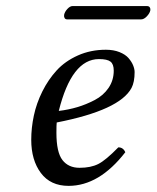

<svg xmlns="http://www.w3.org/2000/svg" viewBox="-20 -603 516 633"><path d="M355 -370.1Q355 -391.6 344.2 -399.9Q333.5 -408.2 306.2 -408.2Q216.3 -408.2 173.8 -237.3Q206.1 -241.2 234.9 -249.8Q263.7 -258.3 292.2 -273.2Q320.8 -288.1 337.9 -313.2Q355 -338.4 355 -370.1ZM167 -199.2Q166 -191.4 166 -165Q166 -101.1 185.8 -75.4Q205.6 -49.8 242.2 -49.8Q279.3 -49.8 304 -62.3Q328.6 -74.7 370.1 -117.2Q386.2 -117.2 393.1 -101.1Q307.1 9.8 206.1 9.8Q146.5 9.8 114.7 -32.7Q83 -75.2 83 -142.1Q83 -181.6 91.6 -221.9Q100.1 -262.2 119.6 -301.5Q139.2 -340.8 167 -371.1Q194.8 -401.4 236.8 -420.2Q278.8 -439 329.1 -439Q354.5 -439 374 -431.2Q393.6 -423.3 403.8 -411.4Q414.1 -399.4 418.9 -387.5Q423.8 -375.5 423.8 -365.2Q423.8 -332.5 413.6 -313Q374.5 -239.7 167 -199.2ZM445.3 -539.1H201.7Q195.3 -539.1 192.9 -543.7Q190.4 -548.3 191.4 -554.2Q193.4 -564 202.1 -573.5Q210.9 -583 219.2 -583H464.4Q471.2 -583 473.9 -578.6Q476.6 -574.2 475.6 -568.8Q473.6 -559.1 464.1 -549.1Q454.6 -539.1 445.3 -539.1Z"/></svg>

Font: Linux Libertine G
Style: Italic
Weight: 400
Italic angle: -12°
Designer: Philipp H. Poll
Foundry: Philipp H. Poll
Version: Version 5.1.3